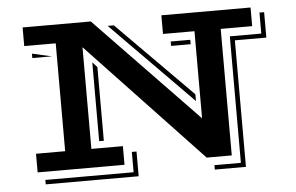

<svg xmlns="http://www.w3.org/2000/svg" viewBox="-48 -678 1233 801"><g transform="rotate(-5 568.0 -277.5)"><path d="M83 -78.1H205.1V-529.8H73.2V-607.9H358.9L786.1 -165V-529.8H654.3V-607.9H1027.8V-529.8H896V0H791L314.9 -503.9V-78.1H446.8V0H83ZM931.2 34.2V-495.6H1063V-583.5H1082.5V-477.1H950.7V52.7H820.3V34.2ZM453.1 -583.5 767.1 -267.1V-238.8L427.2 -583.5ZM683.6 -495.6H765.6V-477.1H683.6ZM102.5 -495.6 184.6 -477.1H102.5ZM350.1 -437.5 369.6 -416V-107.4H350.1ZM481.9 34.2V-50.8H501.5V52.7H112.3V34.2Z"/></g></svg>

Font: Vast Shadow
Style: Regular
Weight: 400
Designer: Nicole Fally
Foundry: Nicole Fally
Version: Version 1.002